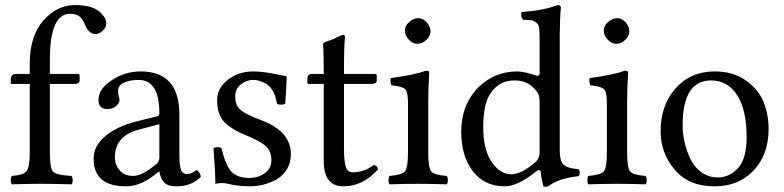

<svg xmlns="http://www.w3.org/2000/svg" viewBox="-20 -718 3063 750"><path d="M174.8 -122.1Q174.8 -60.1 187.5 -47.1Q200.2 -34.2 258.8 -30.8Q263.7 -25.9 263.9 -13.9Q264.2 -2 258.8 2Q189 0 136.2 0Q96.2 0 25.9 2Q22 -2 22 -13.9Q22 -25.9 25.9 -30.8Q69.8 -33.7 83 -48.3Q96.2 -63 96.2 -122.1V-390.1H26.9Q22 -390.1 22 -396V-409.2Q22 -429.2 44.9 -429.2H96.2V-469.2Q96.2 -578.1 149.7 -638.2Q203.1 -698.2 272.9 -698.2Q333 -698.2 362.8 -676.8Q395 -652.8 395 -626Q395 -610.8 381.1 -597.9Q367.2 -585 354 -585Q328.1 -585 314 -617.2Q304.2 -643.1 290.5 -653.6Q276.9 -664.1 253.9 -664.1Q174.8 -664.1 174.8 -485.8V-429.2H283.2Q291 -429.2 291 -422.9V-402.8Q291 -389.6 268.1 -390.1H174.8Z M602.5 -232.9 523.4 -211.9Q428.2 -188 428.7 -102.1Q428.7 -75.2 447 -53Q465.3 -30.8 500.5 -30.8Q534.7 -30.8 588.4 -75.2Q602.5 -86.4 602.5 -101.1ZM602.5 -47.9H600.6L580.6 -32.2Q526.4 9.8 471.7 9.8Q345.7 9.8 345.7 -98.1Q345.7 -147.9 391.1 -186Q436.5 -224.1 510.7 -243.2L596.7 -264.2Q602.5 -266.1 602.5 -275.9Q602.5 -405.8 521.5 -405.8Q488.3 -405.8 464.8 -395.3Q441.4 -384.8 441.4 -363.8Q441.4 -349.6 443.4 -344.2Q446.3 -338.4 446.8 -326.2Q446.8 -314.9 433.1 -303.5Q419.4 -292 399.4 -292Q364.3 -292 364.7 -328.1Q364.7 -370.1 416.3 -404.5Q467.8 -439 529.8 -439Q680.7 -439 680.7 -270V-123Q680.7 -102.1 681.2 -90.1Q681.6 -78.1 684.6 -64Q687.5 -49.8 694.1 -43.9Q700.7 -38.1 710.4 -38.1Q728.5 -38.1 747.6 -54.2Q761.7 -46.4 764.6 -26.9Q726.6 10.3 669.4 9.8Q635.3 9.8 621.3 -5.1Q607.4 -20 602.5 -47.9Z M814 -138.2Q818.8 -143.1 829.6 -143.1Q840.3 -143.1 845.2 -139.2Q861.3 -71.3 884.3 -47.1Q907.2 -22.9 955.1 -22.9Q987.3 -22.9 1013.7 -41Q1040 -59.1 1040 -92.8Q1040 -126 1019.5 -146Q999 -166 938 -190.9Q877.9 -215.8 853 -244.9Q828.1 -273.9 828.1 -327.1Q828.1 -374 870.1 -406.5Q912.1 -439 969.2 -439Q992.2 -439 1016.1 -435.5Q1040 -432.1 1066.7 -426.5Q1093.3 -420.9 1100.1 -419.9Q1098.1 -366.7 1094.2 -314Q1089.4 -309.1 1078.1 -309.1Q1066.9 -309.1 1062 -313Q1057.1 -342.8 1045.7 -362.8Q1034.2 -382.8 1018.6 -391.4Q1002.9 -399.9 991.5 -402.8Q980 -405.8 969.2 -405.8Q942.4 -405.8 920.7 -388.4Q898.9 -371.1 898.9 -341.8Q898.9 -304.2 921.6 -286.9Q944.3 -269.5 999 -249Q1116.2 -205.6 1116.2 -116.2Q1116.2 -81.1 1099.6 -54.9Q1083 -28.8 1057.1 -15.4Q1031.2 -2 1006.1 3.9Q981 9.8 957 9.8Q908.2 9.8 866.2 -1Q859.4 -2.9 846.2 -2.9Q836.4 -2.9 821.3 0Q820.8 -52.2 814 -138.2Z M1198.7 -429.2H1244.6Q1244.6 -467.3 1244.1 -492.2Q1243.7 -517.1 1243.2 -524.7Q1242.7 -532.2 1242.2 -537.1Q1241.7 -542 1241.7 -544.9Q1241.7 -552.2 1263.7 -558.6Q1281.2 -563.5 1297.9 -572.8Q1314.5 -581.5 1319.8 -582Q1327.6 -582 1327.6 -573.2Q1323.7 -533.2 1323.7 -467.8V-429.2H1443.8Q1451.7 -429.2 1451.7 -422.9V-402.8Q1451.7 -389.6 1427.7 -390.1H1323.7V-137.2Q1323.7 -88.4 1330.8 -66.7Q1337.9 -44.9 1356.9 -44.9Q1402.8 -44.9 1439 -73.2Q1454.1 -72.3 1456.5 -56.2Q1397.5 9.8 1321.8 9.8Q1244.6 9.8 1244.6 -88.9V-390.1H1185.5Q1180.7 -390.1 1180.7 -396V-409.2Q1180.7 -429.2 1198.7 -429.2Z M1561.5 -599.1Q1561.5 -617.2 1578.6 -632.1Q1595.7 -647 1613.8 -647Q1632.8 -647 1647.2 -630.4Q1661.6 -613.8 1661.6 -595.2Q1661.6 -578.1 1645.8 -562.5Q1629.9 -546.9 1609.9 -546.9Q1591.8 -546.9 1576.7 -563.5Q1561.5 -580.1 1561.5 -599.1ZM1652.8 -122.1Q1652.8 -62 1664.8 -48.1Q1676.8 -34.2 1724.6 -30.8Q1729.5 -25.9 1729.5 -13.9Q1729.5 -2 1724.6 2Q1658.7 0 1613.8 0Q1567.9 0 1501.5 2Q1497.6 -2 1497.6 -13.9Q1497.6 -25.9 1501.5 -30.8Q1549.3 -34.7 1561.5 -48.3Q1573.7 -62 1573.7 -122.1V-316.9Q1573.7 -358.9 1562.3 -369.9Q1550.8 -380.9 1508.8 -384.8Q1502.9 -401.9 1506.8 -413.1Q1599.6 -425.3 1643.6 -441.9Q1656.7 -441.9 1656.7 -435.1Q1652.8 -371.1 1652.8 -321.3Z M2087.9 -124V-314Q2087.9 -336.9 2084.7 -346.4Q2081.5 -356 2070.8 -368.2Q2040 -404.3 1989.7 -403.8Q1929.7 -403.8 1896.5 -354Q1867.7 -313 1867.7 -221.2Q1867.7 -133.3 1900.6 -85.2Q1933.6 -37.1 1977.5 -37.1Q2016.6 -37.1 2071.8 -85Q2087.9 -99.1 2087.9 -124ZM2076.7 -50.3Q2003.4 9.8 1951.7 9.8Q1872.6 9.8 1827.1 -49.1Q1781.7 -107.9 1781.7 -203.1Q1781.7 -310.1 1850.6 -378.9Q1913.6 -439 2000.5 -439Q2015.6 -439 2033.7 -434.6Q2051.8 -430.2 2064.7 -426Q2077.6 -421.9 2078.6 -421.9Q2087.4 -421.9 2087.9 -431.2V-559.1Q2087.9 -591.3 2086.2 -607.2Q2084.5 -623 2073.5 -630.6Q2062.5 -638.2 2056.6 -638.7Q2050.8 -639.2 2023.4 -641.1Q2012.2 -652.3 2017.6 -670.9Q2106.4 -677.7 2157.7 -698.2Q2170.9 -698.2 2170.9 -688Q2167 -647.9 2166.5 -583V-129.9Q2166.5 -90.8 2180.2 -75.9Q2193.8 -61 2239.7 -57.1Q2244.6 -52.2 2244.6 -43.2Q2244.6 -34.2 2239.7 -29.8Q2159.7 -21 2121.6 9.8Q2112.8 13.7 2102.5 9.8Q2093.8 -25.4 2091.8 -48.8Q2090.8 -53.7 2085.7 -53.7Q2080.6 -53.7 2076.7 -50.3Z M2338.4 -599.1Q2338.4 -617.2 2355.5 -632.1Q2372.6 -647 2390.6 -647Q2409.7 -647 2424.1 -630.4Q2438.5 -613.8 2438.5 -595.2Q2438.5 -578.1 2422.6 -562.5Q2406.7 -546.9 2386.7 -546.9Q2368.7 -546.9 2353.5 -563.5Q2338.4 -580.1 2338.4 -599.1ZM2429.7 -122.1Q2429.7 -62 2441.7 -48.1Q2453.6 -34.2 2501.5 -30.8Q2506.3 -25.9 2506.3 -13.9Q2506.3 -2 2501.5 2Q2435.5 0 2390.6 0Q2344.7 0 2278.3 2Q2274.4 -2 2274.4 -13.9Q2274.4 -25.9 2278.3 -30.8Q2326.2 -34.7 2338.4 -48.3Q2350.6 -62 2350.6 -122.1V-316.9Q2350.6 -358.9 2339.1 -369.9Q2327.6 -380.9 2285.6 -384.8Q2279.8 -401.9 2283.7 -413.1Q2376.5 -425.3 2420.4 -441.9Q2433.6 -441.9 2433.6 -435.1Q2429.7 -371.1 2429.7 -321.3Z M2560.5 -205.1Q2560.5 -304.2 2615.7 -369.1Q2675.3 -439 2772.5 -439Q2844.2 -439 2893.8 -403.6Q2943.4 -368.2 2962.9 -319.1Q2982.4 -270 2982.4 -213.9Q2982.4 -109.4 2917.5 -45.9Q2860.4 10.3 2770.5 9.8Q2670.4 9.8 2615.5 -55.2Q2560.5 -120.1 2560.5 -205.1ZM2757.3 -403.8Q2646.5 -403.8 2646.5 -228Q2646.5 -195.8 2654.1 -162.8Q2661.6 -129.9 2676.5 -97.9Q2691.4 -65.9 2719.5 -45.4Q2747.6 -24.9 2784.7 -24.9Q2828.6 -24.9 2862.5 -61Q2896.5 -97.2 2896.5 -182.1Q2896.5 -289.1 2859.4 -346.4Q2822.3 -403.8 2757.3 -403.8Z"/></svg>

Font: Linux Libertine O
Style: Regular
Weight: 400
Designer: Philipp H. Poll
Foundry: Philipp H. Poll
Version: Version 5.3.0